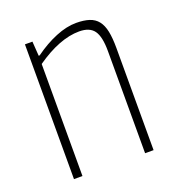

<svg xmlns="http://www.w3.org/2000/svg" viewBox="-106 -637 666 723"><g transform="rotate(-20 227.0 -275.0)"><path d="M69 -540H99L103 -482H107Q151 -514 195 -532Q239 -550 277 -550Q308 -550 329.5 -543Q351 -536 364 -519.5Q377 -503 382.5 -476Q388 -449 388 -409V0H354V-409Q354 -467 336.5 -491.5Q319 -516 277 -516Q199 -516 103 -449V0H69Z"/></g></svg>

Font: Encode Sans Compressed
Style: Thin
Weight: 100
Designer: Pablo Impallari, Andres Torresi
Foundry: Pablo Impallari, Andres Torresi
Version: Version 1.000; ttfautohint (v1.00) -l 8 -r 50 -G 200 -x 14 -